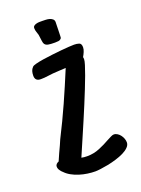

<svg xmlns="http://www.w3.org/2000/svg" viewBox="-109 -551 440 600"><g transform="rotate(-20 111.0 -251.5)"><path d="M227.1 -54.7Q227.1 -45.9 219.7 -38.6Q212.4 -31.2 200.9 -25.6Q189.5 -20 175 -15.6Q160.6 -11.2 147 -8.5Q133.3 -5.9 121.8 -4.4Q110.4 -2.9 104 -2.9Q91.8 -2.9 78.1 -4.9Q64.5 -6.8 51.3 -11Q38.1 -15.1 26.4 -21.7Q14.6 -28.3 6.3 -37.6V-37.1Q2.4 -41 -1.2 -46.4Q-4.9 -51.8 -4.9 -58.6Q-4.9 -63 -1.5 -66.4Q2 -69.8 6.3 -71.3Q11.2 -83 16.6 -94.7Q22 -106.4 27.3 -117.7L34.7 -134.8Q60.5 -185.5 82.8 -235.4Q105 -285.2 127 -338.4L107.4 -337.4L83.5 -335.9L67.4 -334Q60.5 -333 54.4 -332.5Q48.3 -332 42 -332Q23.4 -332 23.4 -350.1Q23.4 -358.4 25.4 -365Q27.3 -371.6 32.7 -377Q35.2 -379.9 45.7 -382.6Q56.2 -385.3 70.3 -387.5Q84.5 -389.6 100.8 -391.6Q117.2 -393.6 132.3 -395Q147.5 -396.5 159.4 -397.2Q171.4 -397.9 176.3 -397.9Q185.1 -397.9 192.6 -395.5Q200.2 -393.1 200.2 -380.9Q200.2 -374 196.8 -366Q193.4 -357.9 189.5 -351.6Q190.4 -349.1 190.4 -344.2Q190.4 -338.9 186.5 -326.2Q182.6 -313.5 176 -295.4Q169.4 -277.3 160.6 -255.4Q151.9 -233.4 142.3 -210.4Q132.8 -187.5 123 -164.6Q113.3 -141.6 104.5 -121.6L77.1 -58.1Q85.4 -56.2 96.2 -56.2Q118.2 -56.2 137.9 -64.5Q157.7 -72.8 171.9 -81.1Q180.2 -85.4 186.5 -88.6Q192.9 -91.8 196.8 -91.8Q203.1 -91.8 208.7 -88.1Q214.4 -84.5 218.5 -78.9Q222.7 -73.2 224.9 -66.9Q227.1 -60.5 227.1 -54.7ZM77.1 -488.8Q77.1 -493.7 80.6 -496.3Q84 -499 89.1 -500.2Q94.2 -501.5 99.4 -501.5Q104.5 -501.5 108.4 -501.5Q113.3 -501.5 119.9 -501.2Q126.5 -501 132.3 -499.3Q138.2 -497.6 142.3 -493.9Q146.5 -490.2 146.5 -483.9Q146.5 -481.4 146.2 -473.4Q146 -465.3 145.8 -456.1Q145.5 -446.8 145.3 -439.2Q145 -431.6 144.5 -431.2Q140.6 -425.8 134.5 -425Q128.4 -424.3 123 -424.3Q107.9 -424.3 100.6 -425.8Q93.3 -427.2 89.8 -431.6Q86.4 -436 85.7 -443.8Q85 -451.7 83 -464.4Q81.5 -470.2 79.3 -476.1Q77.1 -481.9 77.1 -488.8Z"/></g></svg>

Font: Just Another Hand
Style: Regular
Weight: 400
Designer: Astigmatic (AOETI)
Foundry: Astigmatic (AOETI)
Version: Version 1.001